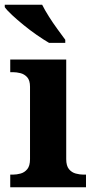

<svg xmlns="http://www.w3.org/2000/svg" viewBox="-26 -786 398 806"><path d="M17 0V-53H29Q44 -53 60.5 -57.5Q77 -62 88.5 -75.9Q100 -89.8 100 -117.7V-422Q100 -448.9 88 -462Q76 -475 59.5 -479Q43 -483 29 -483H17V-536H252V-118Q252 -90 263.5 -76Q275 -62 292 -57.5Q309 -53 323 -53H335V0ZM180 -606Q156 -620 128 -639.5Q100 -659 73 -681Q46 -703 24.5 -723Q3 -743 -6 -756V-766H151Q162 -744 179 -717Q196 -690 215 -664Q234 -638 248 -619V-606Z"/></svg>

Font: Noto Serif Armenian
Style: Regular
Weight: 400
Designer: Monotype Design Team
Foundry: Monotype Imaging Inc.
Version: Version 2.007